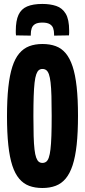

<svg xmlns="http://www.w3.org/2000/svg" viewBox="-20 -930 424 960"><path d="M192.1 -115.4Q203 -115.4 211 -121.4Q219 -127.4 224.1 -142.3Q229.3 -157.2 232.4 -183.7Q235.6 -210.2 237 -251.3Q238.4 -292.5 238.4 -350.5Q238.4 -408.6 237.2 -449.9Q236 -491.2 232.9 -517.6Q229.8 -544 224.6 -558.6Q219.4 -573.2 211.4 -579.2Q203.4 -585.2 192.1 -585.2Q181.6 -585.2 174.1 -579.2Q166.6 -573.2 161.3 -558.4Q156 -543.6 152.9 -516.6Q149.8 -489.5 148.4 -448.2Q147 -407 147 -349Q147 -290.8 148.2 -250.2Q149.4 -209.6 152.5 -183.1Q155.6 -156.6 160.9 -142.1Q166.2 -127.6 173.7 -121.5Q181.2 -115.4 192.1 -115.4ZM192 10Q154.8 10 126 -0.7Q97.2 -11.4 76.1 -36.3Q55 -61.2 41.6 -102.1Q28.2 -143 21.6 -204.2Q15 -265.4 15 -348.6Q15 -432.4 21.6 -493.4Q28.2 -554.4 41.6 -596.1Q55 -637.8 76.3 -663Q97.6 -688.2 126.4 -699.1Q155.2 -710 192.4 -710Q229.7 -710 258.7 -699.3Q287.7 -688.7 308.6 -663.7Q329.4 -638.8 343 -597.7Q356.6 -556.7 363.3 -495.6Q370 -434.6 370 -351.4Q370 -267.7 363.4 -206.7Q356.8 -145.6 343.1 -103.9Q329.4 -62.2 308.4 -37.1Q287.3 -11.9 258.3 -1Q229.3 10 192 10ZM192 -910.3Q231 -910.3 261.2 -900.2Q291.4 -890.1 308.6 -861.5Q325.8 -832.9 325.8 -776.7Q325.8 -770.9 325.8 -764.6Q325.8 -758.3 324.8 -753.1L250.4 -751.9Q250.4 -754.1 250.4 -755.7Q250.4 -757.3 250.4 -759.3Q250.4 -775.5 245.9 -788.7Q241.4 -801.9 228.5 -809.5Q215.6 -817.1 192 -817.1Q167.8 -817.1 155.4 -809.5Q143 -801.9 138.5 -788.7Q134 -775.5 134 -759.3Q134 -757.3 134 -755.7Q134 -754.1 134 -751.9L60 -753.1Q59 -758.3 59 -764.6Q59 -770.9 59 -776.7Q59 -826.3 72.5 -855.7Q86 -885.1 115.5 -897.7Q145 -910.3 192 -910.3Z"/></svg>

Font: Georama ExtraCondensed Thin
Style: Regular
Weight: 100
Width: 2
Designer: Jean-Baptiste Levee
Foundry: Production Type
Version: Version 1.001